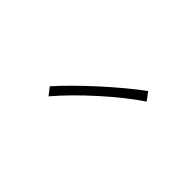

<svg xmlns="http://www.w3.org/2000/svg" viewBox="-40 -883 1079 1079"><g transform="rotate(-45 500.0 -343.0)"><path d="M355 -566 310 -531C433 -427 593 -250 679 -120L727 -156C636 -281 471 -463 355 -566Z"/></g></svg>

Font: Noto Sans CJK SC Light
Style: Regular
Weight: 300
Designer: Ryoko NISHIZUKA 西塚涼子 (kana, bopomofo & ideographs); Paul D. Hunt (Latin, Greek & Cyrillic); Sandoll Communications 산돌커뮤니
Foundry: Adobe
Version: Version 2.004;hotconv 1.0.118;makeotfexe 2.5.65603